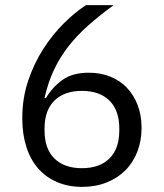

<svg xmlns="http://www.w3.org/2000/svg" viewBox="-20 -718 640 750"><path d="M301 12Q247 12 203.5 -6.5Q160 -25 129.5 -59.5Q99 -94 83 -144Q67 -194 67 -256Q67 -334 90 -402.5Q113 -471 149.5 -527.5Q186 -584 230 -627.5Q274 -671 316 -698H424Q368 -657 324 -618Q280 -579 247 -536.5Q214 -494 191 -445.5Q168 -397 154 -336L159 -334Q184 -377 223.5 -405.5Q263 -434 327 -434Q372 -434 410 -419Q448 -404 475 -376Q502 -348 517.5 -308Q533 -268 533 -219Q533 -168 516.5 -125.5Q500 -83 469.5 -52.5Q439 -22 396 -5Q353 12 301 12ZM300 -61Q369 -61 407.5 -99Q446 -137 446 -208V-216Q446 -287 407.5 -325Q369 -363 300 -363Q231 -363 192.5 -325Q154 -287 154 -216V-208Q154 -137 192.5 -99Q231 -61 300 -61Z"/></svg>

Font: IBM Plex Sans Thai
Style: Regular
Weight: 400
Designer: Mike Abbink, Paul van der Laan, Pieter van Rosmalen, Ben Mitchell, Mark Frömberg
Foundry: Bold Monday
Version: Version 1.1